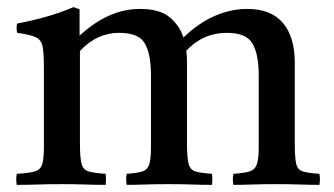

<svg xmlns="http://www.w3.org/2000/svg" viewBox="-20 -517 936 538"><path d="M634 1Q631 -15 634 -30Q664 -32 679 -36.5Q694 -41 699.5 -56Q705 -71 705 -104V-306Q705 -365 687.5 -395Q670 -425 616 -425Q549 -425 502 -375Q504 -359 504 -341V-114Q504 -75 508.5 -58Q513 -41 528 -36.5Q543 -32 574 -30Q576 -15 574 1Q546 1 518 0Q490 -1 452 -1Q415 -1 387.5 0Q360 1 335 1Q332 -15 335 -30Q364 -32 378.5 -36.5Q393 -41 398 -56Q403 -71 403 -104V-306Q403 -365 386 -395Q369 -425 314 -425Q251 -425 204 -374V-114Q204 -75 208.5 -58Q213 -41 228.5 -36.5Q244 -32 276 -30Q278 -15 276 1Q248 1 218.5 0Q189 -1 151 -1Q115 -1 86 0Q57 1 27 1Q24 -15 27 -30Q61 -32 77 -36.5Q93 -41 98 -56Q103 -71 103 -104V-328Q103 -367 99.5 -386Q96 -405 80.5 -412.5Q65 -420 28 -425Q25 -439 28 -451Q70 -459 109 -470Q148 -481 186 -497L203 -491V-417Q284 -492 372 -492Q427 -492 455 -469Q483 -446 494 -412Q537 -453 582 -472.5Q627 -492 673 -492Q739 -492 772.5 -453Q806 -414 806 -341V-114Q806 -75 810 -58Q814 -41 829 -36.5Q844 -32 875 -30Q878 -15 875 1Q847 1 819 0Q791 -1 754 -1Q716 -1 687.5 0Q659 1 634 1Z"/></svg>

Font: Tiro Devanagari Sanskrit
Style: Regular
Weight: 400
Designer: Devanagari: John Hudson & Fiona Ross. Latin: John Hudson.
Foundry: Tiro Typeworks Ltd.
Version: Version 1.52